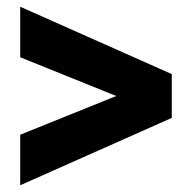

<svg xmlns="http://www.w3.org/2000/svg" viewBox="-20 -550 550 570"><path d="M325 -265 40 -380V-530L490 -330V-200L40 0V-150Z"/></svg>

Font: Russo One
Style: Regular
Weight: 400
Designer: Jovanny lemonad
Foundry: Jovanny Lemonad
Version: Version 1.001